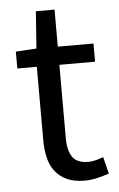

<svg xmlns="http://www.w3.org/2000/svg" viewBox="-49 -657 435 704"><g transform="rotate(-5 169.0 -305.0)"><path d="M95.7 -418.9H23.9V-481L100.1 -485.8L109.9 -622.1H178.7V-485.8H310.1V-418.9H178.7V-148.9Q178.7 -104 195.3 -79.6Q211.9 -55.2 253.9 -55.2Q267.1 -55.2 282 -59.1Q296.9 -63 309.1 -67.9L324.7 -5.9Q304.7 1 281.2 6.6Q257.8 12.2 234.9 12.2Q195.8 12.2 169.4 0Q143.1 -12.2 126.5 -33.2Q109.9 -54.2 102.8 -84Q95.7 -113.8 95.7 -149.9Z"/></g></svg>

Font: Pyidaungsu ZawDecode
Style: Regular
Weight: 400
Designer: Sun Tun
Foundry: Your Own Font Foundry
Version: Version 2.50